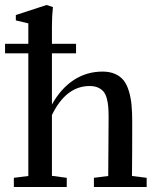

<svg xmlns="http://www.w3.org/2000/svg" viewBox="-28 -746 630 766"><path d="M27.3 0V-36.6L85 -43.9V-533.2H-7.8V-571.3H85V-652.8L35.2 -664.6V-686L157.7 -726.1L183.1 -717.8Q179.2 -681.6 179.2 -640.6V-571.3H275.4V-533.2H179.2V-329.1Q215.3 -393.6 266.6 -427Q317.9 -460.4 381.3 -460.4Q410.2 -460.4 431.4 -450.9Q452.6 -441.4 465.6 -424.8Q478.5 -408.2 486.3 -382.1Q494.1 -356 496.8 -327.1Q499.5 -298.3 499.5 -259.8Q499.5 -114.7 498.5 -43.9L557.1 -36.6V0H346.7V-36.6L403.8 -43.9Q405.3 -273.9 405.3 -278.8Q405.3 -303.2 403.8 -320.6Q402.3 -337.9 397.7 -354.5Q393.1 -371.1 384.8 -380.9Q376.5 -390.6 362.8 -396.7Q349.1 -402.8 329.6 -402.8Q235.4 -402.8 179.2 -287.1V-44.4L238.3 -36.6V0Z"/></svg>

Font: Elstob 8pt Medium
Style: Regular
Weight: 500
Designer: Peter S. Baker
Version: Version 1.015